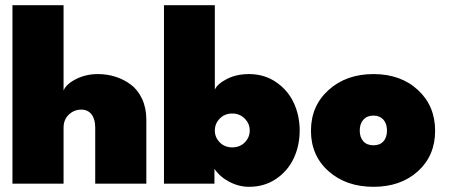

<svg xmlns="http://www.w3.org/2000/svg" viewBox="-20 -708 1729 740"><path d="M357.5 -422.5Q393 -422.5 425.2 -412.2Q457.5 -402 484.5 -381.8Q511.5 -361.5 527.8 -326.5Q544 -291.5 544 -246.5V0H347V-216Q347 -248.5 333 -267Q319 -285.5 293 -285.5Q265.5 -285.5 245.2 -266.2Q225 -247 225 -216V0H28V-688H225V-359Q235 -384 273 -403.2Q311 -422.5 357.5 -422.5Z M612 0V-688H808V-362.5Q817.5 -384.5 854.2 -403.5Q891 -422.5 940 -422.5Q999 -422.5 1044.5 -391.2Q1090 -360 1112.5 -311Q1135 -262 1135 -205Q1135 -147.5 1112.5 -98.8Q1090 -50 1044.8 -19Q999.5 12 940 12Q900.5 12 863.5 -7.5Q826.5 -27 806.5 -57.5V0ZM875 -140Q904.5 -140 923.5 -159.2Q942.5 -178.5 942.5 -205Q942.5 -231.5 923.2 -251Q904 -270.5 875 -270.5Q846 -270.5 827 -251Q808 -231.5 808 -205Q808 -178.5 827 -159.2Q846 -140 875 -140Z M1419.5 12Q1314 12 1246.2 -48.2Q1178.5 -108.5 1178.5 -204Q1178.5 -300 1246.5 -361.2Q1314.5 -422.5 1419.5 -422.5Q1524.5 -422.5 1590.8 -361.2Q1657 -300 1657 -204Q1657 -108 1590.8 -48Q1524.5 12 1419.5 12ZM1419.5 -148Q1444 -148 1457.8 -163.2Q1471.5 -178.5 1471.5 -205Q1471.5 -231.5 1457.5 -247Q1443.5 -262.5 1419.5 -262.5Q1395 -262.5 1380.8 -247Q1366.5 -231.5 1366.5 -205Q1366.5 -178.5 1380.5 -163.2Q1394.5 -148 1419.5 -148Z"/></svg>

Font: League Spartan Black
Style: Regular
Weight: 900
Foundry: The League of Moveable Type
Version: Version 2.002